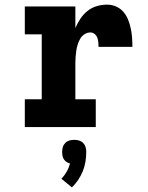

<svg xmlns="http://www.w3.org/2000/svg" viewBox="-20 -548 640 828"><path d="M87 0V-120H160V-400H87V-520H305V-427Q314 -448 326.5 -467Q339 -486 357 -500.5Q375 -515 397 -521.5Q419 -528 442 -528Q462 -528 480.5 -520Q499 -512 512 -497Q525 -482 532.5 -463Q540 -444 544 -425Q548 -406 549.5 -386Q551 -366 551 -346H405Q405 -356 404 -366Q403 -376 399.5 -385.5Q396 -395 388 -401.5Q380 -408 370 -408Q356 -408 344.5 -400.5Q333 -393 326 -381Q319 -369 315 -356Q311 -343 309 -329.5Q307 -316 306 -302.5Q305 -289 305 -276V-120H393V0ZM290 260 245 223Q258 209 267.5 192.5Q277 176 282 157Q274 155 267 150.5Q260 146 255.5 139Q251 132 249.5 123.5Q248 115 248 107Q248 96 251 86Q254 76 261.5 68.5Q269 61 279 58Q289 55 300 55Q311 55 321 58Q331 61 338.5 68.5Q346 76 349 86Q352 96 352 107Q352 128 348.5 149.5Q345 171 337 190.5Q329 210 317 228Q305 246 290 260Z"/></svg>

Font: Iosevka Etoile Heavy
Style: Regular
Weight: 900
Designer: Belleve Invis
Foundry: Belleve Invis
Version: Version 22.1.2; ttfautohint (v1.8.4)